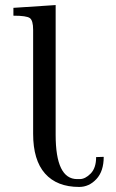

<svg xmlns="http://www.w3.org/2000/svg" viewBox="-20 -714 457 759"><path d="M33 -652V-683L200 -694V-181Q200 -6 285 -6H295Q317 -6 338.5 -28Q360 -50 360 -93L390 -94Q390 -37 361 -6Q332 25 293 25Q205 25 158 -28Q111 -81 111 -185V-596Q111 -633 98 -642.5Q85 -652 33 -652Z"/></svg>

Font: CMU Serif
Style: Roman
Weight: 500
Version: Version 0.7.0